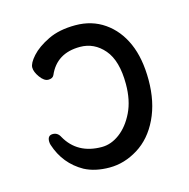

<svg xmlns="http://www.w3.org/2000/svg" viewBox="-83 -572 666 677"><g transform="rotate(-15 250.0 -234.0)"><path d="M237 24Q184 24 146 4Q80 -33 56 -107Q54 -113 54 -120Q54 -142 73 -142Q91 -142 100 -124Q140 -53 229 -53Q263 -53 294.5 -76.5Q326 -100 347 -143Q368 -186 368 -246Q368 -331 332.5 -372.5Q297 -414 245 -414Q160 -414 129 -342Q124 -331 108 -331Q93 -331 78.5 -351Q64 -371 64 -387Q64 -403 86 -427.5Q108 -452 149 -472Q190 -492 249 -492Q309 -492 354.5 -460.5Q400 -429 424.5 -373.5Q449 -318 449 -239Q449 -159 420 -98.5Q391 -38 341 -7Q291 24 237 24Z"/></g></svg>

Font: LXGW WenKai Mono TC
Style: Bold
Weight: 700
Designer: LXGW / Fontworks Inc.
Foundry: LXGW / Fontworks Inc.
Version: Version 1.330